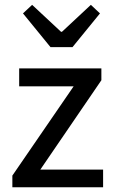

<svg xmlns="http://www.w3.org/2000/svg" viewBox="-20 -791 482 811"><path d="M32.2 0V-49.3L291 -426.3H61V-502H408.2V-452.1L150.4 -74.7H415.5V0ZM193.4 -591.8 77.1 -734.4 115.7 -770.5 237.8 -656.7H241.7L363.8 -770.5L402.3 -734.4L286.1 -591.8Z"/></svg>

Font: Akatab Medium
Style: Regular
Weight: 500
Designer: SIL Global
Foundry: SIL Global
Version: Version 4.100